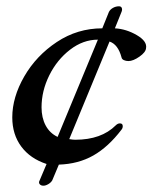

<svg xmlns="http://www.w3.org/2000/svg" viewBox="-20 -509 484 610"><path d="M106 64 128 12Q76 -5 47.5 -43.5Q19 -82 19 -136Q19 -200 57 -266Q95 -332 160.5 -375.5Q226 -419 305 -419L326 -471Q330 -479 339 -484Q348 -489 358 -489Q365 -489 367 -483.5Q369 -478 366 -471L345 -419Q381 -417 414.5 -397.5Q448 -378 444 -356Q443 -343 423 -329Q403 -315 388 -315Q380 -315 373.5 -318Q367 -321 366 -327Q355 -368 328 -377L200 -67Q212 -65 219 -65Q302 -65 348 -111Q354 -117 361 -117Q370 -117 370 -108Q370 -102 366 -97Q324 -42 276.5 -15Q229 12 167 14L146 64Q142 71 133.5 76Q125 81 118 81Q110 81 106 76Q102 71 106 64ZM291 -383Q244 -383 202.5 -351Q161 -319 136.5 -269.5Q112 -220 112 -168Q112 -135 125 -110.5Q138 -86 163 -74Z"/></svg>

Font: EB Garamond Medium
Style: Italic
Weight: 500
Italic angle: -17.2°
Designer: Georg Duffner and Octavio Pardo
Foundry: Georg Duffner
Version: Version 1.000